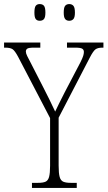

<svg xmlns="http://www.w3.org/2000/svg" viewBox="-28 -923 528 943"><path d="M129 0V-25H159Q183 -25 195.5 -30.5Q208 -36 213 -54Q218 -72 218 -109V-343L61 -644Q45 -674 33.5 -681.5Q22 -689 -2 -689H-8V-714H170V-689H140Q113 -689 106 -684Q99 -679 99 -670Q99 -661 105.5 -648Q112 -635 121 -618L183 -497Q216 -433 243 -375Q250 -391 262 -414.5Q274 -438 290 -470L367 -617Q377 -637 380.5 -648Q384 -659 384 -668Q384 -679 375.5 -684Q367 -689 341 -689H301V-714H480V-689H475Q453 -689 441.5 -681Q430 -673 413 -640L260 -345V-110Q260 -72 265 -54Q270 -36 283 -30.5Q296 -25 319 -25H349V0ZM312 -821Q299 -821 292 -829.5Q285 -838 285 -861Q285 -886 292 -894.5Q299 -903 312 -903Q325 -903 332.5 -894.5Q340 -886 340 -861Q340 -838 332.5 -829.5Q325 -821 312 -821ZM167 -821Q154 -821 147.5 -829.5Q141 -838 141 -861Q141 -886 147.5 -894.5Q154 -903 167 -903Q181 -903 188 -894.5Q195 -886 195 -861Q195 -838 188 -829.5Q181 -821 167 -821Z"/></svg>

Font: Noto Serif Condensed ExtraLight
Style: Regular
Weight: 200
Width: 3
Designer: Monotype Design Team
Foundry: Monotype Imaging Inc.
Version: Version 2.013; ttfautohint (v1.8.4.7-5d5b)